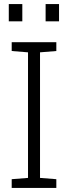

<svg xmlns="http://www.w3.org/2000/svg" viewBox="-20 -917 332 937"><path d="M37.1 0V-42.5L116.7 -48.8V-661.6L37.1 -668V-710.9H254.9V-668L175.3 -661.6V-48.8L254.9 -42.5V0ZM202.6 -813V-897H268.1V-813ZM22.9 -813V-897H88.9V-813Z"/></svg>

Font: Roboto Slab LO Light
Style: Regular
Weight: 300
Designer: Google
Version: Version 2.000